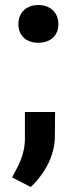

<svg xmlns="http://www.w3.org/2000/svg" viewBox="-20 -565 302 763"><path d="M132 -395C179 -395 212 -422 212 -469C212 -516 179 -545 132 -545C85 -545 53 -515 53 -469C53 -423 85 -395 132 -395ZM28 140 102 178C116 166 128 152 140 136C170 96 198 43 198 -24L199 -120H79V-17C79 53 52 94 28 140Z"/></svg>

Font: Asimov
Style: Regular
Weight: 500
Designer: Google
Version: Version 2.000980; 2014